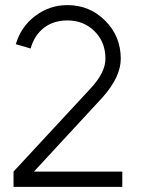

<svg xmlns="http://www.w3.org/2000/svg" viewBox="-20 -732 566 752"><path d="M244 -712Q174 -712 117 -669Q62 -627 42 -559L100 -542Q114 -593 152 -623Q190 -652 244 -652Q308 -652 351 -609Q393 -567 393 -502Q393 -449 337 -388L33 -60V0H459V-60H113L382 -351Q453 -431 453 -502Q453 -590 392 -651Q331 -712 244 -712Z"/></svg>

Font: Unageo Variable
Style: Regular
Weight: 300
Designer: Richard Sepsi
Foundry: Richard Sepsi
Version: Version 2.200